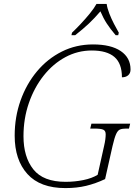

<svg xmlns="http://www.w3.org/2000/svg" viewBox="-20 -951 687 981"><path d="M314 10Q185 10 120 -62Q55 -134 55 -258Q55 -353 85 -437.5Q115 -522 169 -586.5Q223 -651 296 -687.5Q369 -724 455 -724Q547 -724 597 -690Q647 -656 647 -596Q647 -577 635 -566.5Q623 -556 603 -556Q603 -627 564.5 -660Q526 -693 449 -693Q377 -693 314 -659Q251 -625 203 -564.5Q155 -504 127.5 -424.5Q100 -345 100 -255Q100 -149 150.5 -85.5Q201 -22 315 -22Q362 -22 406 -31Q450 -40 479 -58L512 -206Q520 -240 520 -265Q520 -283 507.5 -288.5Q495 -294 463 -294H441L447 -319H645L639 -294H624Q605 -294 593.5 -289.5Q582 -285 573.5 -266.5Q565 -248 555 -205L517 -36Q468 -13 420 -1.5Q372 10 314 10ZM348 -784Q368 -803 392.5 -829Q417 -855 439 -882Q461 -909 473 -931H525Q528 -909 538.5 -882Q549 -855 562.5 -829Q576 -803 587 -784L584 -771H571Q543 -804 525.5 -831Q508 -858 493 -893Q463 -858 434.5 -831Q406 -804 364 -771H345Z"/></svg>

Font: Noto Serif ExtraLight
Style: Italic
Weight: 200
Italic angle: -12°
Designer: Monotype Design Team
Foundry: Monotype Imaging Inc.
Version: Version 2.014; ttfautohint (v1.8.4.7-5d5b)